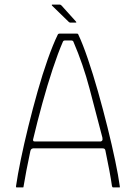

<svg xmlns="http://www.w3.org/2000/svg" viewBox="-20 -820 595 840"><path d="M54 0Q51 0 50.5 -1Q50 -2 50 -5Q57 -54 71 -122Q85 -190 104 -267Q123 -344 144.5 -420Q166 -496 189 -561Q212 -626 233 -669Q234 -671 236 -672Q238 -673 240 -673H314Q317 -673 319.5 -672.5Q322 -672 323 -668Q342 -628 364.5 -562Q387 -496 409 -418.5Q431 -341 450.5 -262.5Q470 -184 484 -117Q498 -50 504 -6Q505 -2 504.5 -1Q504 0 501 0H475Q473 0 472.5 -1Q472 -2 470 -5Q466 -34 458.5 -74Q451 -114 441 -162Q440 -167 437 -169Q434 -171 428 -171H125Q120 -170 117.5 -168Q115 -166 113 -160Q103 -114 95.5 -74Q88 -34 83 -4Q83 -2 82.5 -1Q82 0 79 0ZM132 -201H420Q423 -201 426.5 -204.5Q430 -208 428 -218Q400 -325 372 -431.5Q344 -538 301 -638Q299 -643 291 -643H265Q257 -643 255 -637Q234 -589 210.5 -518Q187 -447 165 -367Q143 -287 125 -211Q124 -209 125 -205Q126 -201 132 -201ZM287 -721Q285 -721 284 -722Q283 -723 281 -724L207 -796Q206 -798 206.5 -799Q207 -800 208 -800H241Q243 -800 245 -799Q247 -798 249 -796L313 -725Q314 -724 314 -722.5Q314 -721 311 -721Z"/></svg>

Font: Glory Thin
Style: Regular
Weight: 100
Designer: Robert Leuschke
Foundry: Robert Leuschke
Version: Version 1.011